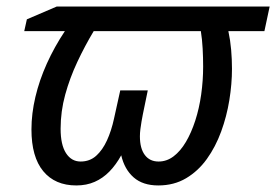

<svg xmlns="http://www.w3.org/2000/svg" viewBox="-20 -556 843 586"><path d="M213 10Q148 10 112 -33.5Q76 -77 76 -161Q76 -209 88 -260Q100 -311 123 -362Q146 -413 178 -461H54L62 -497L153 -536H803L787 -461H677Q683 -433 685.5 -404Q688 -375 688 -346Q688 -300 680 -250.5Q672 -201 655 -154.5Q638 -108 611.5 -71Q585 -34 548 -12Q511 10 463 10Q416 10 388 -14.5Q360 -39 350 -82Q334 -53 314 -32.5Q294 -12 269 -1Q244 10 213 10ZM226 -63Q254 -63 273.5 -80.5Q293 -98 306.5 -127.5Q320 -157 328 -194L347 -280H431L416 -207Q414 -197 412 -185.5Q410 -174 408.5 -162Q407 -150 407 -140Q407 -103 422 -83Q437 -63 464 -63Q489 -63 510 -79Q531 -95 547.5 -123Q564 -151 576 -188Q588 -225 594 -267.5Q600 -310 600 -353Q600 -380 598.5 -408Q597 -436 593 -461H266Q239 -416 216 -367Q193 -318 179 -267Q165 -216 165 -163Q165 -114 181.5 -88.5Q198 -63 226 -63Z"/></svg>

Font: Noto Sans Display
Style: Italic
Weight: 400
Italic angle: -12°
Designer: Monotype Design Team
Foundry: Monotype Imaging Inc.
Version: Version 2.003